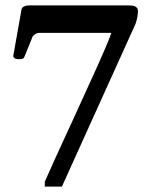

<svg xmlns="http://www.w3.org/2000/svg" viewBox="-20 -674 552 707"><path d="M456 -654H85C75.2 -654 69.8 -650.9 64 -648C63 -646 62 -644 60 -642C60 -640 59 -639 59 -638L29 -469C28 -466 30 -464 33 -460C36 -458 42 -456 50 -456C66 -456 67.5 -458.7 72 -470L98 -534C99 -539 102 -543 108 -547C112 -551 119 -553 128 -553H390C382.2 -529.6 370.6 -503.3 358 -474C336.9 -424.8 309.7 -367.7 287 -317C241.3 -215 189.2 -106 145 -5V13H208L479 -586C483.6 -598.3 488 -618 488 -633C488 -650.1 473.4 -654 456 -654Z"/></svg>

Font: fbb
Style: Bold
Weight: 400
Designer: David J. Perry, Michael Sharpe
Version: Version 1.045